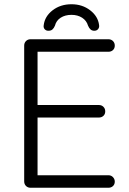

<svg xmlns="http://www.w3.org/2000/svg" viewBox="-20 -885 608 905"><path d="M521 -29Q521 -16 512.5 -8Q504 0 491 0H124Q111 0 102.5 -8.5Q94 -17 94 -30V-670Q94 -683 102.5 -691.5Q111 -700 124 -700H491Q504 -700 512.5 -691.5Q521 -683 521 -670Q521 -657 512.5 -649Q504 -641 491 -641H157V-390H446Q459 -390 467.5 -381.5Q476 -373 476 -360Q476 -347 467.5 -339Q459 -331 446 -331H157V-59H491Q504 -59 512.5 -50Q521 -41 521 -29ZM447 -767Q449 -756 442.5 -748Q436 -740 425 -740Q414 -740 407 -746Q400 -752 395 -764Q388 -788 367 -801.5Q346 -815 317 -815Q287 -815 266 -801.5Q245 -788 239 -764Q234 -752 227 -746Q220 -740 208 -740Q197 -740 190.5 -747.5Q184 -755 186 -766Q191 -808 228 -836.5Q265 -865 317 -865Q368 -865 405 -836.5Q442 -808 447 -767Z"/></svg>

Font: Quicksand
Style: Regular
Weight: 400
Designer: Andrew Paglinawan
Foundry: Andrew Paglinawan
Version: Version 3.000